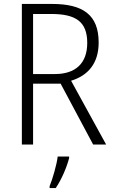

<svg xmlns="http://www.w3.org/2000/svg" viewBox="-20 -734 578 975"><path d="M244 -714H91V0H148V-309H288L453 0H519L341 -324C426 -350 481 -411 481 -518C481 -659 401 -714 244 -714ZM240 -663C365 -663 423 -624 423 -516C423 -411 362 -358 259 -358H148V-663ZM331 69V61H273C268 103 246 178 232 211V221H263C293 177 319 115 331 69Z"/></svg>

Font: Noto Sans Telugu SemiCondensed Light
Style: Regular
Weight: 300
Width: 4
Designer: Jelle Bosma - Monotype Design Team
Foundry: Monotype Imaging Inc.
Version: Version 2.005